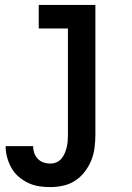

<svg xmlns="http://www.w3.org/2000/svg" viewBox="-20 -540 540 783"><path d="M185 223Q162 223 139 219.5Q116 216 95 206Q74 196 56 180.5Q38 165 26.5 144.5Q15 124 9 101.5Q3 79 3 56H115Q115 70 119.5 83.5Q124 97 134 107.5Q144 118 157.5 122.5Q171 127 185 127Q198 127 210 122Q222 117 230.5 107Q239 97 244 85Q249 73 252 60.5Q255 48 256 35.5Q257 23 257 10V-424H138V-520H369V10Q369 37 365.5 63.5Q362 90 352 114.5Q342 139 325.5 160.5Q309 182 287 196.5Q265 211 238.5 217Q212 223 185 223Z"/></svg>

Font: Iosevka Term
Style: Bold
Weight: 700
Monospace: yes
Designer: Belleve Invis
Foundry: Belleve Invis
Version: Version 30.0.1